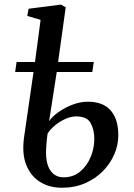

<svg xmlns="http://www.w3.org/2000/svg" viewBox="-20 -826 596 856"><path d="M199 -286Q213.5 -307 241.5 -326.8Q269.5 -346.5 303.8 -359.5Q338 -372.5 372 -372.5Q439.5 -372.5 473.5 -333.5Q507.5 -294.5 507.5 -222.5Q507.5 -180 489.8 -138.5Q472 -97 439 -63.2Q406 -29.5 359.5 -9.2Q313 11 255.5 11Q200.5 11 158.8 -14.8Q117 -40.5 96.8 -91.5Q76.5 -142.5 88 -219L129.5 -505H47.5L54 -549.5H136L161 -737.5L101.5 -755L107.5 -787L251.5 -805.5L273 -793.5L239 -549.5H398L391.5 -505H233ZM319 -307Q296 -307 270.8 -295.5Q245.5 -284 224.2 -266.2Q203 -248.5 192 -230Q187 -194 185.5 -159.5Q183 -98.5 204 -67Q225 -35.5 264 -35.5Q307 -35.5 337.8 -61.5Q368.5 -87.5 384.5 -126.8Q400.5 -166 400.5 -206.5Q400.5 -247.5 384.2 -277.2Q368 -307 319 -307Z"/></svg>

Font: Merriweather Text Regular
Style: Italic
Weight: 400
Italic angle: -7.8°
Designer: Eben Sorkin
Foundry: Eben Sorkin
Version: Version 2.100; ttfautohint (v1.7.19-72a1) -l 8 -r 50 -G 200 